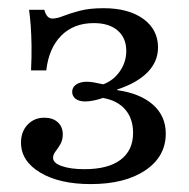

<svg xmlns="http://www.w3.org/2000/svg" viewBox="-20 -447 470 478"><path d="M205.6 11.3Q128.2 11.3 80.2 -17.3Q32.3 -46 32.3 -91.9Q32.3 -119.4 48.8 -136.7Q65.3 -154 90.3 -154Q111.3 -154 123.8 -142.7Q136.3 -131.5 136.3 -112.1Q136.3 -98.4 130.2 -87.9Q124.2 -77.4 118.1 -69.8Q112.1 -62.1 112.1 -54Q112.1 -41.1 133.9 -33.5Q155.6 -25.8 190.3 -25.8Q249.2 -25.8 280.2 -49.2Q311.3 -72.6 311.3 -116.1Q311.3 -151.6 291.9 -174.2Q272.6 -196.8 236.3 -203.2Q225 -199.2 213.3 -196.8Q201.6 -194.4 191.9 -194.4Q177.4 -194.4 168.5 -200.8Q159.7 -207.3 159.7 -218.5Q159.7 -229.8 169.8 -236.7Q179.8 -243.5 196 -243.5Q204 -243.5 213.3 -241.9Q222.6 -240.3 237.1 -237.1Q262.9 -246.8 278.6 -269.8Q294.4 -292.7 294.4 -320.2Q294.4 -352.4 273 -371Q251.6 -389.5 213.7 -389.5Q163.7 -389.5 132.7 -358.5Q101.6 -327.4 95.2 -271.8H57.3Q58.9 -305.6 58.5 -333.1Q58.1 -360.5 56.5 -382.7Q54.8 -404.8 52.4 -422.6H90.3Q93.5 -411.3 98.4 -406Q103.2 -400.8 110.5 -400.8Q121.8 -400.8 137.9 -407.3Q154 -413.7 178.6 -420.2Q203.2 -426.6 237.9 -426.6Q300 -426.6 336.7 -400Q373.4 -373.4 373.4 -329Q373.4 -293.5 347.2 -266.9Q321 -240.3 271.8 -224.2V-222.6Q329 -214.5 360.9 -186.3Q392.7 -158.1 392.7 -114.5Q392.7 -57.3 341.9 -23Q291.1 11.3 205.6 11.3Z"/></svg>

Font: Playfair 9pt
Style: Regular
Weight: 400
Designer: Claus Eggers Sørensen
Foundry: Claus Eggers Sørensen
Version: Version 2.203